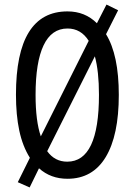

<svg xmlns="http://www.w3.org/2000/svg" viewBox="-20 -774 590 842"><path d="M501 -358Q501 -180 443.5 -85Q386 10 276 10Q202 10 151 -36L110 48L58 25L111 -82Q79 -133 64.5 -201.5Q50 -270 50 -359Q50 -724 276 -724Q353 -724 405 -672L447 -754L498 -729L445 -624Q501 -533 501 -358ZM136 -358Q136 -243 159 -176L369 -595Q335 -649 276 -649Q206 -649 171 -575Q136 -501 136 -358ZM414 -358Q414 -461 396 -527L187 -111Q220 -65 275 -65Q414 -65 414 -358Z"/></svg>

Font: Noto Sans Lao UI ExtCond
Style: Regular
Weight: 400
Width: 2
Designer: Monotype Design Team
Foundry: Monotype Imaging Inc.
Version: Version 2.000; ttfautohint (v1.8.4.7-5d5b)